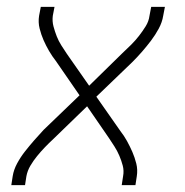

<svg xmlns="http://www.w3.org/2000/svg" viewBox="-20 -540 540 560"><path d="M13 0 17 -26Q20 -45 30 -63.5Q40 -82 53 -98.5Q66 -115 79.5 -130.5Q93 -146 107 -161L212 -262L143 -362Q132 -376 123 -391.5Q114 -407 107 -423Q100 -439 95.5 -457Q91 -475 94 -494L99 -520H139L134 -494Q132 -478 136 -463Q140 -448 145.5 -434Q151 -420 159 -407.5Q167 -395 175 -383L240 -290L337 -385Q350 -397 362.5 -409.5Q375 -422 385.5 -435.5Q396 -449 405 -463.5Q414 -478 416 -494L421 -520H461L456 -494Q453 -475 443 -456.5Q433 -438 420.5 -421.5Q408 -405 394.5 -389.5Q381 -374 366 -359L261 -258L331 -158Q342 -144 350.5 -128.5Q359 -113 366 -97Q373 -81 377.5 -63Q382 -45 379 -26L375 0H335L339 -26Q342 -42 338 -57Q334 -72 328 -86Q322 -100 314 -112.5Q306 -125 298 -137L234 -230L136 -135Q123 -123 111 -110.5Q99 -98 88 -84.5Q77 -71 68.5 -56.5Q60 -42 57 -26L53 0Z"/></svg>

Font: Iosevka Term Curly Extralight
Style: Italic
Weight: 200
Italic angle: -9°
Designer: Belleve Invis
Foundry: Belleve Invis
Version: Version 32.3.0